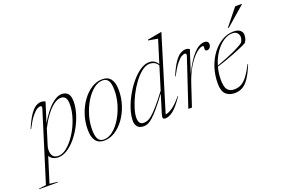

<svg xmlns="http://www.w3.org/2000/svg" viewBox="-210 -1134 2554 1748"><g transform="rotate(-20 1067.0 -260.0)"><path d="M95 217.5 93 222.5H-89L-86.5 217.5L-17.5 208.5L189.5 -455Q195 -471.5 190.8 -477.5Q186.5 -483.5 176.5 -483.5Q166.5 -483.5 146.8 -472.8Q127 -462 98 -426.5Q69 -391 30.5 -317.5L26 -319.5Q61.5 -402 91.5 -445Q121.5 -488 148 -503.2Q174.5 -518.5 198 -518.5Q211.5 -518.5 221.2 -515.8Q231 -513 239.5 -507.5L179.5 -318Q237.5 -418 294.5 -469.8Q351.5 -521.5 400 -521.5Q436.5 -521.5 458.2 -498.8Q480 -476 480 -420.5Q480 -366.5 462.2 -307Q444.5 -247.5 414.2 -191.2Q384 -135 345 -89.5Q306 -44 263 -17Q220 10 178 10Q146.5 10 125 -2.5Q103.5 -15 93 -35L17 208.5ZM120 -123Q113.5 -102 113.5 -82Q113.5 -46 129.2 -24.2Q145 -2.5 183 -2.5Q216 -2.5 251.5 -27.2Q287 -52 320.5 -94.2Q354 -136.5 380.8 -189.2Q407.5 -242 423.2 -298.8Q439 -355.5 439 -408.5Q439 -454.5 424 -473.2Q409 -492 380.5 -492Q346 -492 308 -462.8Q270 -433.5 233.8 -384.2Q197.5 -335 167 -274.5Z M793 -522Q902 -522 902 -376.5Q902 -302 879.2 -232.8Q856.5 -163.5 817 -108.8Q777.5 -54 727.2 -22Q677 10 621.5 10Q512.5 10 512.5 -135.5Q512.5 -210 535.2 -279.2Q558 -348.5 597.5 -403.2Q637 -458 687.2 -490Q737.5 -522 793 -522ZM621.5 -1Q667.5 -1 710.8 -35.5Q754 -70 788.8 -127.2Q823.5 -184.5 844 -253.2Q864.5 -322 864.5 -391Q864.5 -454 847 -482.5Q829.5 -511 793 -511Q747 -511 703.8 -476.5Q660.5 -442 625.8 -384.8Q591 -327.5 570.5 -258.8Q550 -190 550 -121Q550 -58 567.5 -29.5Q585 -1 621.5 -1Z M1390 -140.5Q1334.5 -57.5 1292.5 -23.8Q1250.5 10 1214 10Q1197 10 1191.5 1.2Q1186 -7.5 1196 -41L1250 -217.5Q1194 -142.5 1155.5 -97.2Q1117 -52 1090.2 -28.8Q1063.5 -5.5 1043.8 2.2Q1024 10 1006 10Q964 10 944.8 -12Q925.5 -34 925.5 -68.5Q925.5 -120 945 -181Q964.5 -242 997.8 -302Q1031 -362 1072.8 -412Q1114.5 -462 1159.5 -492Q1204.5 -522 1247 -522Q1299.5 -522 1329.5 -474L1398 -695L1306 -711L1308.5 -718L1440.5 -742H1447L1227 -23.5Q1253 -25 1292.2 -50.8Q1331.5 -76.5 1386.5 -143ZM965 -83.5Q965 -54 976.8 -36.8Q988.5 -19.5 1014.5 -19.5Q1031.5 -19.5 1050 -25.5Q1068.5 -31.5 1094.2 -52.8Q1120 -74 1159.5 -119Q1199 -164 1258 -242L1326 -462.5Q1310 -488 1290.2 -497.5Q1270.5 -507 1248.5 -507Q1209.5 -507 1169.2 -476Q1129 -445 1092.5 -395.2Q1056 -345.5 1027.2 -288Q998.5 -230.5 981.8 -176.2Q965 -122 965 -83.5Z M1589.5 -455Q1595 -471 1590.8 -477.2Q1586.5 -483.5 1576.5 -483.5Q1566.5 -483.5 1546.8 -472.8Q1527 -462 1498 -426.5Q1469 -391 1430.5 -317.5L1426 -319.5Q1461.5 -402 1491.5 -445Q1521.5 -488 1548 -503.2Q1574.5 -518.5 1598 -518.5Q1611.5 -518.5 1620.2 -515.8Q1629 -513 1637.5 -507.5L1568.5 -293.5Q1680 -522 1781.5 -522Q1802 -522 1811.5 -512.8Q1821 -503.5 1821 -489Q1821 -469 1809.5 -455.8Q1798 -442.5 1782.5 -442.5Q1759 -442.5 1763.5 -470Q1766 -483.5 1763.8 -488Q1761.5 -492.5 1756 -492.5Q1729 -492.5 1690 -458.8Q1651 -425 1611 -360.8Q1571 -296.5 1541 -205L1473 0H1438Z M2089 -197.5Q2057 -118 2026.2 -72.8Q1995.5 -27.5 1961.8 -8.8Q1928 10 1887 10Q1832.5 10 1800.5 -21.2Q1768.5 -52.5 1768.5 -123Q1768.5 -207 1792.5 -279.5Q1816.5 -352 1858.2 -406.5Q1900 -461 1953.2 -491.5Q2006.5 -522 2064.5 -522Q2107 -522 2128 -503.5Q2149 -485 2149 -461Q2149 -414.5 2124.5 -386.5Q2101.5 -374 2065.8 -358.5Q2030 -343 1987.8 -326.8Q1945.5 -310.5 1902.8 -295.5Q1860 -280.5 1822.5 -269Q1815 -240.5 1810.8 -210Q1806.5 -179.5 1806.5 -147.5Q1806.5 -77.5 1828.5 -50.5Q1850.5 -23.5 1893 -23.5Q1930.5 -23.5 1960.8 -39.2Q1991 -55 2020.2 -93.2Q2049.5 -131.5 2084.5 -199ZM2048 -510Q2004 -510 1960.2 -480.2Q1916.5 -450.5 1880.8 -398.2Q1845 -346 1825.5 -278.5Q1943.5 -321.5 2008 -352.2Q2072.5 -383 2095 -402Q2120 -444.5 2105.8 -477.2Q2091.5 -510 2048 -510ZM2027.5 -569 2158.5 -732H2223V-729L2038.5 -569Z"/></g></svg>

Font: Newsreader Display ExtraLight
Style: Italic
Weight: 275
Italic angle: -17°
Designer: Hugues Gentile
Foundry: Production Type
Version: Version 1.001